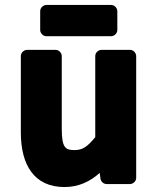

<svg xmlns="http://www.w3.org/2000/svg" viewBox="-20 -717 643 774"><path d="M64 -183C64 -53 117 37 240 37C297 37 343 15 382 -20L385 3C386 14 397 25 410 25H504C515 25 529 15 529 0V-491C529 -502 519 -516 504 -516H389C378 -516 364 -506 364 -491V-164C331 -124 312 -112 280 -112C244 -112 229 -121 229 -198V-491C229 -502 219 -516 204 -516H89C78 -516 64 -506 64 -491ZM142 -596C142 -585 152 -571 167 -571H428C439 -571 453 -581 453 -596V-672C453 -683 443 -697 428 -697H167C156 -697 142 -687 142 -672Z"/></svg>

Font: Falling Sky
Style: Blk
Weight: 900
Designer: Paul D. Hunt
Foundry: Adobe Systems Incorporated
Version: Version 1.02